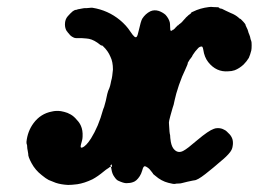

<svg xmlns="http://www.w3.org/2000/svg" viewBox="-20 -478 733 544"><path d="M572 -458Q578 -459 584 -458Q601 -458 601 -456Q601 -454 609 -453Q611 -452 611 -452Q611 -452 614 -450.5Q617 -449 619 -448Q627 -444 634 -441Q647 -436 656 -428Q660 -425 660 -424L661 -425L665 -421Q677 -409 676 -406Q676 -405 679 -399.5Q682 -394 683 -389.5Q684 -385 686 -381Q689 -374 690 -367Q691 -364 692 -361.5Q693 -359 693 -349.5Q693 -340 692 -335Q689 -323 685 -314Q679 -304 670 -295Q658 -284 645 -279Q636 -276 627 -276Q593 -273 570 -302Q559 -316 556 -337Q555 -343 553.5 -345Q552 -347 549 -346Q544 -345 540 -340Q533 -333 526 -322Q524 -317 522 -315Q520 -313 519 -311L518 -310L512 -300Q513 -298 505 -281Q496 -263 487 -237Q478 -210 475 -195Q472 -179 469 -172Q468 -168 466 -161.5Q464 -155 462.5 -149Q461 -143 459.5 -137Q458 -131 459 -124Q460 -101 462 -95Q462 -93 462.5 -87Q463 -81 464 -76Q467 -60 475 -53Q486 -43 500 -51Q510 -56 539 -81Q571 -108 586 -113Q591 -115 597 -115Q607 -115 614 -111Q619 -109 622.5 -105.5Q626 -102 626.5 -101.5Q627 -101 631 -97Q637 -90 639 -82Q641 -73 639 -63Q638 -55 632 -47Q623 -35 603 -19Q596 -13 592 -9.5Q588 -6 585.5 -4Q583 -2 580 0.5Q577 3 562 15Q539 33 530 33Q529 33 524.5 34Q520 35 510.5 37Q501 39 496.5 40.5Q492 42 485.5 42Q479 42 476 43Q472 44 457 40Q437 35 420 20Q413 15 413 13Q413 13 407.5 6Q402 -1 401 -1L400 -2Q400 -2 397 -4Q393 -7 390 -7Q386 -7 383 5Q380 15 376 21Q367 35 357 38Q349 41 338 41Q330 41 315 34Q310 32 304 23Q298 15 296 3Q295 -4 294 -5Q293 -6 290 -4Q288 -2 284.5 0Q281 2 275 7Q257 22 242 30Q219 41 199 44Q183 46 173 46Q153 45 138 40Q127 36 118 32Q110 28 98 18Q80 4 69.5 -15.5Q59 -35 60 -42Q60 -44 58.5 -51Q57 -58 57 -62Q57 -67 56 -69Q55 -70 55 -76Q58 -106 75 -129Q95 -156 127 -162Q139 -165 153 -163Q159 -162 162 -161Q171 -159 180.5 -153.5Q190 -148 198 -138Q205 -131 209 -122Q215 -109 214 -91Q214 -83 209 -67Q208 -62 209 -60.5Q210 -59 213 -60Q224 -64 238 -86Q248 -102 257 -123Q266 -145 271 -164Q272 -168 275 -175Q280 -191 284 -212Q287 -223 288 -224Q290 -228 292 -235Q293 -240 293.5 -241.5Q294 -243 294.5 -246.5Q295 -250 295.5 -251Q296 -252 296.5 -254.5Q297 -257 298 -263Q299 -269 300 -281Q300 -303 293 -317Q286 -334 272 -347Q268 -351 268 -349Q268 -348 264 -351Q247 -365 232 -368Q227 -369 211 -370H195L190 -371Q183 -374 179 -378Q177 -381 174 -384Q171 -387 171.5 -387Q172 -387 169 -390Q164 -398 164 -409Q164 -423 172 -432Q180 -441 186 -446Q192 -450 194 -450Q195 -450 195 -450Q195 -450 197.5 -450.5Q200 -451 200 -451.5Q200 -452 202.5 -452Q205 -452 205.5 -452.5Q206 -453 210.5 -453.5Q215 -454 216 -454.5Q217 -455 226 -455L237 -456H242Q286 -449 320 -421Q338 -406 349 -389Q357 -377 361 -374Q365 -371 367.5 -374Q370 -377 373 -391Q379 -418 383 -425Q392 -439 406 -446Q417 -451 430 -447Q441 -443 449 -436Q458 -426 461 -415Q462 -411 462 -402Q462 -391 464 -391Q466 -390 468 -392Q470 -394 470 -394Q470 -392 476 -398Q479 -402 479 -401.5Q479 -401 481 -403.5Q483 -406 484 -406Q485 -406 486.5 -408Q488 -410 488 -409.5Q488 -409 491.5 -412Q495 -415 495 -415Q495 -415 498.5 -419Q502 -423 503.5 -424.5Q505 -426 505 -426Q505 -427 512 -433Q514 -435 514 -435Q514 -435 517.5 -437.5Q521 -440 521.5 -441Q522 -442 522 -442.5Q522 -443 527 -445Q547 -455 572 -458ZM297 -10Q297 -12 296 -12Q295 -12 294 -10Q291 -8 294 -6Q296 -4 296.5 -4.5Q297 -5 297 -7Q297 -9 297 -10Z"/></svg>

Font: TT2020 Style E
Style: Italic
Weight: 400
Italic angle: -15°
Version: Version 0.2.000